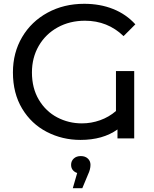

<svg xmlns="http://www.w3.org/2000/svg" viewBox="-20 -728 812 1010"><path d="M590 -354V-144C565.3 -122.7 537.5 -106.5 506.5 -95.5C475.5 -84.5 443.7 -79 411 -79C364.3 -79 321 -89.5 281 -110.5C241 -131.5 208.8 -162.3 184.5 -203C160.2 -243.7 148 -291.7 148 -347C148 -399 160 -445.7 184 -487C208 -528.3 241.2 -560.7 283.5 -584C325.8 -607.3 373.7 -619 427 -619C506.3 -619 574 -592 630 -538L692 -600C660 -635.3 621.2 -662.2 575.5 -680.5C529.8 -698.8 479 -708 423 -708C351.7 -708 287.5 -692.5 230.5 -661.5C173.5 -630.5 128.8 -587.7 96.5 -533C64.2 -478.3 48 -416.3 48 -347C48 -273.7 64.2 -210.2 96.5 -156.5C128.8 -102.8 172.2 -62 226.5 -34C280.8 -6 339.7 8 403 8C481.7 8 546.7 -10.3 598 -47V0H686V-354ZM442 106C432.7 97.3 420.3 93 405 93C389.7 93 377.3 97.3 368 106C358.7 114.7 354 125.7 354 139C354 149.7 356.8 158.7 362.5 166C368.2 173.3 376 178.7 386 182L363 262H413L443 190C451.7 172 456 155 456 139C456 125.7 451.3 114.7 442 106Z"/></svg>

Font: ICO Headline
Style: Regular
Weight: 500
Designer: Julieta Ulanovsky
Foundry: Julieta Ulanovsky
Version: Version 7.200